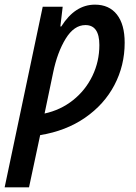

<svg xmlns="http://www.w3.org/2000/svg" viewBox="-59 -570 587 827"><path d="M125 -541H211L201 -456H205Q264 -550 350 -550Q411 -550 444.5 -507.5Q478 -465 478 -386Q478 -288 434 -204Q390 -120 307.5 -63Q225 -6 114 12L66 237H-39ZM369 -376Q369 -462 309 -462Q260 -462 224 -403.5Q188 -345 170 -258L133 -81Q202 -96 255.5 -138.5Q309 -181 339 -243Q369 -305 369 -376Z"/></svg>

Font: Noto Sans UI NarrowMedium
Style: Italic
Weight: 500
Width: 4
Italic angle: -12°
Designer: Monotype Design Team
Foundry: Monotype Imaging Inc.
Version: Version 1.001